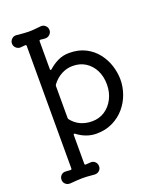

<svg xmlns="http://www.w3.org/2000/svg" viewBox="-177 -845 1013 1216"><g transform="rotate(-20 330.0 -237.5)"><path d="M357 -517Q420 -517 467 -493Q514 -469 545 -429Q576 -389 591 -341.5Q606 -294 606 -247Q606 -199 589 -151Q572 -103 539 -64Q506 -25 457.5 -1Q409 23 347 23Q313 23 280 11Q247 -1 219 -23Q217 -25 213 -25Q208 -25 208 -18V175Q208 184 217 183L246 181Q265 179 278 191Q291 203 291 222Q291 240 278 251.5Q265 263 246 262Q215 259 197.5 258Q180 257 165 257Q146 257 129.5 258.5Q113 260 83 262Q64 263 51 251.5Q38 240 38 222Q38 203 51 191Q64 179 83 181L112 183H114Q121 183 121 175V-650Q121 -658 114 -658Q105 -658 96.5 -656.5Q88 -655 80 -655Q63 -655 50.5 -667Q38 -679 38 -696Q38 -714 51.5 -726.5Q65 -739 83 -737Q115 -734 132 -732.5Q149 -731 165 -731Q183 -731 200 -732.5Q217 -734 246 -737Q264 -739 277.5 -726.5Q291 -714 291 -696Q291 -679 278.5 -667Q266 -655 249 -655Q242 -655 233.5 -656Q225 -657 217 -658H215Q208 -658 208 -650V-463Q208 -457 211 -455.5Q214 -454 218 -458Q247 -484 281.5 -500.5Q316 -517 357 -517ZM349 -60Q396 -60 433.5 -84.5Q471 -109 493 -152Q515 -195 515 -248Q515 -302 494 -343.5Q473 -385 436 -408.5Q399 -432 350 -432Q310 -432 274 -413Q238 -394 212 -359Q208 -354 208 -348V-134Q208 -129 211 -124Q261 -60 349 -60Z"/></g></svg>

Font: Kiwi Maru Medium
Style: Regular
Weight: 500
Designer: Hiroki-Chan
Version: Version 1.100